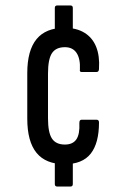

<svg xmlns="http://www.w3.org/2000/svg" viewBox="-20 -646 465 704"><path d="M181 -530V-617Q181 -626 190 -626H238Q247 -626 247 -617V-533ZM190 38Q181 38 181 29V-57L247 -55V29Q247 38 238 38ZM217 -44Q148 -44 114 -85.5Q80 -127 80 -211V-378Q80 -461 114 -502.5Q148 -544 217 -544Q260 -544 289.5 -526Q319 -508 332.5 -474.5Q346 -441 343 -394Q343 -382 334 -382H279Q275 -382 273.5 -384.5Q272 -387 273 -391Q275 -430 261 -451.5Q247 -473 218 -473Q185 -473 170.5 -451Q156 -429 156 -376V-212Q156 -160 170.5 -138Q185 -116 218 -116Q247 -116 260 -135Q273 -154 271 -195Q271 -207 279 -207H334Q343 -207 343 -197Q343 -121 312.5 -82.5Q282 -44 217 -44Z"/></svg>

Font: Sofia Sans Extra Condensed Medium
Style: Regular
Weight: 500
Version: Version 4.100